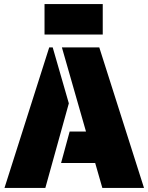

<svg xmlns="http://www.w3.org/2000/svg" viewBox="-20 -920 727 940"><path d="M221 -688H238L317 -414L202 0H2ZM446 -122H279L321 -276H401L283 -688H466L685 0H481ZM198 -900H483V-751H198Z"/></svg>

Font: Saira Stencil One
Style: Regular
Weight: 400
Designer: Hector Gatti with collaboration of the Omnibus-Type team
Foundry: Omnibus-Type
Version: Version 1.004